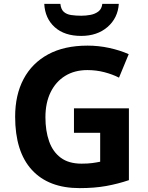

<svg xmlns="http://www.w3.org/2000/svg" viewBox="-20 -959 764 989"><path d="M361 -401H644V-31Q588 -12 527.5 -1Q467 10 390 10Q230 10 144 -84Q58 -178 58 -358Q58 -470 101.5 -552Q145 -634 228 -679Q311 -724 431 -724Q488 -724 543 -712Q598 -700 643 -680L593 -559Q560 -576 518 -587Q476 -598 430 -598Q364 -598 315.5 -568Q267 -538 240.5 -483.5Q214 -429 214 -355Q214 -285 233 -231Q252 -177 293 -146.5Q334 -116 400 -116Q432 -116 454.5 -119Q477 -122 496 -126V-275H361ZM592 -939Q587 -866 534 -820Q481 -774 398 -774Q312 -774 262 -819Q212 -864 208 -939H291Q294 -911 308.5 -898Q323 -885 347 -881.5Q371 -878 399 -878Q423 -878 446.5 -882.5Q470 -887 487 -900Q504 -913 507 -939Z"/></svg>

Font: Noto Sans Ethiopic
Style: Bold
Weight: 700
Designer: Monotype Design Team
Foundry: Monotype Imaging Inc.
Version: Version 2.102; ttfautohint (v1.8.4.7-5d5b)